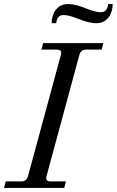

<svg xmlns="http://www.w3.org/2000/svg" viewBox="-30 -924 574 944"><path d="M224 -810H246C250 -834 258 -850 282 -850C332 -850 382 -810 444 -810C498 -810 524 -856 524 -904H502C498 -880 490 -864 466 -864C416 -864 366 -904 304 -904C250 -904 224 -858 224 -810ZM-10 0H286L294 -32H218C200 -32 194 -41 199 -59L360 -653C365 -672 376 -680 394 -680H470L478 -712H182L174 -680H250C268 -680 275 -672 269 -653L108 -59C103 -41 93 -32 74 -32H-2Z"/></svg>

Font: Old Standard
Style: Italic
Weight: 400
Italic angle: -15.2°
Designer: Alexey Kryukov <alexios@thessalonica.org.ru>
Version: Version 2.0